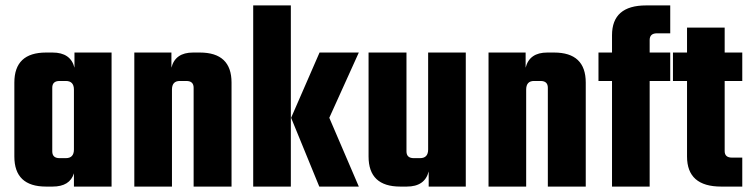

<svg xmlns="http://www.w3.org/2000/svg" viewBox="-20 -689 2771 709"><path d="M255 -495H392V0H253V-49Q238 0 174 0H150Q33 0 33 -111V-384Q33 -495 150 -495H174Q241 -495 255 -439ZM200 -105H223Q253 -105 253 -137V-358Q253 -390 223 -390H200Q173 -390 173 -365V-130Q173 -105 200 -105Z M693 -495H718Q835 -495 835 -384V0H695V-365Q695 -390 668 -390H644Q615 -390 615 -358V0H476V-495H613V-439Q627 -495 693 -495Z M1305 -495 1196 -254 1305 0H1159L1055 -254L1160 -495ZM915 0V-669H1054V0Z M1561 -495H1700V0H1563V-56Q1549 0 1482 0H1458Q1341 0 1341 -111V-495H1481V-130Q1481 -105 1508 -105H1531Q1561 -105 1561 -137Z M2001 -495H2026Q2143 -495 2143 -384V0H2003V-365Q2003 -390 1976 -390H1952Q1923 -390 1923 -358V0H1784V-495H1921V-439Q1935 -495 2001 -495Z M2455 -566H2406Q2379 -566 2379 -541V-495H2455V-390H2379V0H2240V-390H2190V-495H2240V-559Q2240 -669 2366 -669H2455Z M2721 -390H2656V-131Q2656 -107 2683 -107H2721V0H2643Q2517 0 2517 -111V-390H2465V-495H2517V-587H2656V-495H2721Z"/></svg>

Font: Teko Semibold
Style: Regular
Weight: 600
Designer: Manushi Parikh, Jonny Pinhorn
Foundry: Indian Type Foundry
Version: Version 1.105;PS 1.0;hotconv 1.0.78;makeotf.lib2.5.61930; tt